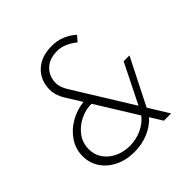

<svg xmlns="http://www.w3.org/2000/svg" viewBox="-194 -918 1092 1092"><g transform="rotate(-45 352.5 -372.0)"><path d="M509 -122 584 0H526L480 -74Q447 -36 395 -14Q343 8 282 8Q216 8 164.5 -17.5Q113 -43 84.5 -86.5Q56 -130 56 -184Q56 -241 87.5 -288Q119 -335 170 -364Q221 -393 278 -399L222 -489Q208 -510 199.5 -535Q191 -560 191 -583Q191 -658 240.5 -705Q290 -752 376 -752Q420 -752 457.5 -736Q495 -720 522 -695L494 -662Q433 -710 378 -710Q313 -710 277.5 -674.5Q242 -639 242 -585Q242 -568 249.5 -548Q257 -528 267 -513L484 -162L603 -401H650ZM288 -35Q340 -35 385 -56.5Q430 -78 456 -112L303 -359Q258 -360 213 -338.5Q168 -317 138.5 -278Q109 -239 109 -189Q108 -145 131.5 -110Q155 -75 196.5 -55Q238 -35 288 -35Z"/></g></svg>

Font: Josefin Sans Light
Style: Italic
Weight: 300
Italic angle: -7°
Designer: Santiago Orozco
Foundry: Typemade
Version: Version 2.000